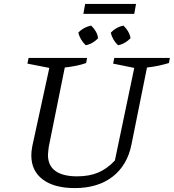

<svg xmlns="http://www.w3.org/2000/svg" viewBox="-20 -951 888 981"><path d="M362 10Q257 10 198.5 -34Q140 -78 140 -157Q140 -166 141 -177Q142 -188 145 -204L232 -604L120 -626L126 -655H425L420 -629Q398 -621 371.5 -615.5Q345 -610 311 -606L229 -200Q228 -187 226.5 -177.5Q225 -168 225 -160Q225 -105 263 -77.5Q301 -50 374 -50Q436 -50 482 -69.5Q528 -89 567 -131L666 -604L558 -626L564 -655H848L843 -629Q820 -622 793 -616Q766 -610 731 -606L652 -214Q631 -107 555.5 -48.5Q480 10 362 10ZM406 -880 415 -931H675L666 -880ZM418 -720Q404 -733 394 -750Q384 -767 380 -784Q393 -798 410.5 -807.5Q428 -817 446 -820Q460 -807 469.5 -790.5Q479 -774 481 -756Q470 -743 453 -733Q436 -723 418 -720ZM583 -720Q569 -733 559.5 -749.5Q550 -766 546 -784Q559 -798 576 -807.5Q593 -817 611 -820Q625 -807 634.5 -790.5Q644 -774 647 -756Q635 -743 618 -733Q601 -723 583 -720Z"/></svg>

Font: Piazzolla Thin
Style: Italic
Weight: 400
Italic angle: -11.3°
Version: Version 2.005